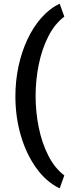

<svg xmlns="http://www.w3.org/2000/svg" viewBox="-20 -813 390 1048"><path d="M174.3 -289.1Q174.3 -201.2 191.7 -116.5Q209 -31.7 243.9 36.6Q278.8 105 331.1 144.5L305.7 215.3Q231.9 179.7 177.5 103.5Q123 27.3 93.5 -74Q64 -175.3 64 -287.1Q64 -371.1 80.8 -450.2Q97.7 -529.3 129.4 -597.2Q161.1 -665 205.6 -715.6Q250 -766.1 305.7 -793L331.1 -722.2Q278.8 -683.1 243.9 -614.5Q209 -545.9 191.7 -461.4Q174.3 -377 174.3 -289.1Z"/></svg>

Font: Vazirmatn FD NL SemiBold
Style: Regular
Weight: 600
Designer: Saber Rastikerdar
Foundry: Saber Rastikerdar
Version: Version 33.003